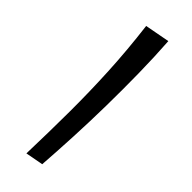

<svg xmlns="http://www.w3.org/2000/svg" viewBox="-253 -781 815 815"><g transform="rotate(45 155.0 -373.5)"><path d="M118 8Q122 -126 122.5 -246Q123 -366 117 -485.5Q111 -605 95 -734L207 -755Q213 -665 214.5 -569Q216 -473 214.5 -375.5Q213 -278 208.5 -184.5Q204 -91 198 -7Z"/></g></svg>

Font: Marhey Light Light
Style: Regular
Weight: 300
Version: Version 1.000